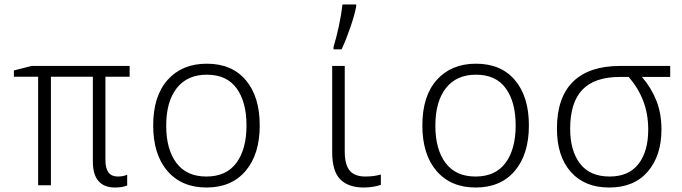

<svg xmlns="http://www.w3.org/2000/svg" viewBox="-20 -826 3040 856"><path d="M394 -105V-484H207V0H150V-484H42V-512L121 -532H558V-484H450V-112Q450 -39 505 -39Q529 -39 547 -47V1Q525 10 492 10Q444 10 419 -19Q394 -48 394 -105Z M663 -267Q663 -398 727.5 -470Q792 -542 902 -542Q1014 -542 1076 -468.5Q1138 -395 1138 -267Q1138 -138 1075 -64Q1012 10 901 10Q790 10 726.5 -63.5Q663 -137 663 -267ZM1079 -267Q1079 -371 1035 -432Q991 -493 902 -493Q815 -493 768 -433Q721 -373 721 -266Q721 -160 766.5 -99.5Q812 -39 900 -39Q989 -39 1034 -100Q1079 -161 1079 -267Z M1461 -147V-532H1517V-151Q1517 -92 1539 -65.5Q1561 -39 1609 -39Q1647 -39 1678 -48V-2Q1665 3 1644 6.5Q1623 10 1602 10Q1533 10 1497 -26.5Q1461 -63 1461 -147ZM1467 -617Q1479 -655 1490.5 -708.5Q1502 -762 1507 -806H1568V-797Q1561 -759 1542 -704Q1523 -649 1503 -606H1467Z M1863 -267Q1863 -398 1927.5 -470Q1992 -542 2102 -542Q2214 -542 2276 -468.5Q2338 -395 2338 -267Q2338 -138 2275 -64Q2212 10 2101 10Q1990 10 1926.5 -63.5Q1863 -137 1863 -267ZM2279 -267Q2279 -371 2235 -432Q2191 -493 2102 -493Q2015 -493 1968 -433Q1921 -373 1921 -266Q1921 -160 1966.5 -99.5Q2012 -39 2100 -39Q2189 -39 2234 -100Q2279 -161 2279 -267Z M2463 -252Q2463 -391 2534.5 -461.5Q2606 -532 2744 -532H2968V-483H2842Q2884 -434 2906.5 -377Q2929 -320 2929 -249Q2929 -132 2868 -61Q2807 10 2696 10Q2586 10 2524.5 -60Q2463 -130 2463 -252ZM2870 -248Q2870 -318 2848 -375.5Q2826 -433 2783 -483H2744Q2631 -483 2576.5 -426Q2522 -369 2522 -252Q2522 -154 2566 -96.5Q2610 -39 2698 -39Q2783 -39 2826.5 -95Q2870 -151 2870 -248Z"/></svg>

Font: Noto Sans Mono UI Light
Style: Regular
Weight: 300
Monospace: yes
Designer: Monotype Design team
Foundry: Monotype Imaging Inc.
Version: Version 1.000